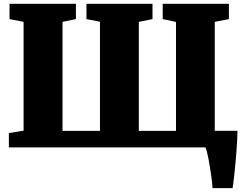

<svg xmlns="http://www.w3.org/2000/svg" viewBox="-20 -763 1263 994"><path d="M25.9 -74.2 102.1 -86.4V-649.9L29.3 -664.1V-743.2H373V-664.1L303.7 -649.9V-85.4H497.6V-650.4L427.7 -664.1V-743.2H769.5V-664.1L698.7 -649.9V-85.4H891.1V-649.4L822.3 -664.1V-743.2H1165V-664.1L1091.8 -649.9V-85.9H1209.5Q1209.5 -66.4 1208 -38.1Q1206.5 -9.8 1204.1 21.7Q1201.7 53.2 1198.7 85Q1195.8 116.7 1192.9 143.3Q1189.9 169.9 1187.5 188.2Q1185.1 206.5 1184.1 210.9H1080.1Q1080.1 202.1 1078.4 185.5Q1076.7 168.9 1073.7 147.9Q1070.8 127 1067.1 104.2Q1063.5 81.5 1059.6 60.8Q1055.7 40 1051.5 23.9Q1047.4 7.8 1043.5 0H25.9Z"/></svg>

Font: Merriweather UltraBold
Style: Regular
Weight: 900
Designer: Eben Sorkin ( sorkintype@gmail.com )
Foundry: Eben Sorkin
Version: Version 1.570; ttfautohint (v1.3) -l 8 -r 32 -G 0 -x 0 -H 60